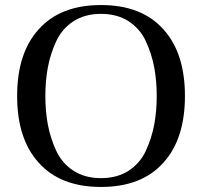

<svg xmlns="http://www.w3.org/2000/svg" viewBox="-20 -727 802 762"><path d="M133 -610Q219 -707 381 -707Q543 -707 629 -610Q714 -516 714 -346Q714 -176 629 -82Q543 15 381 15Q219 15 133 -82Q48 -176 48 -346Q48 -516 133 -610ZM170 -460Q160 -407 160 -346Q160 -285 170 -232Q180 -179 203 -129Q226 -79 271.5 -49.5Q317 -20 381 -20Q445 -20 490.5 -49.5Q536 -79 559 -129Q582 -179 592 -232Q602 -285 602 -346Q602 -407 592 -460Q582 -513 559 -563Q536 -613 490.5 -642.5Q445 -672 381 -672Q317 -672 271.5 -642.5Q226 -613 203 -563Q180 -513 170 -460Z"/></svg>

Font: Linguistics Pro
Style: Regular
Weight: 400
Designer: Stefan Peev, Context Ltd
Foundry: Stefan Peev, Context Ltd
Version: Version 001.000